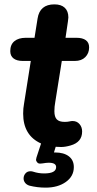

<svg xmlns="http://www.w3.org/2000/svg" viewBox="-20 -663 443 879"><path d="M235 9 227 35H232Q272 35 295 52.5Q318 70 318 102Q318 144 281.5 170Q245 196 189 196Q151 196 115 187Q102 183 95 174Q88 165 88 154Q88 141 96.5 131Q105 121 119 121Q127 121 132 123Q156 131 182 131Q237 131 237 102Q237 82 203 82Q192 82 175 85Q171 86 164 86Q155 86 151 81Q145 75 145 68Q146 63 147 58L168 -6Q86 -43 86 -143Q86 -167 90 -188L121 -384H84Q57 -384 42 -395.5Q27 -407 27 -429Q27 -459 46 -474.5Q65 -490 98 -490H138L152 -578Q162 -643 229 -643Q260 -643 276.5 -627.5Q293 -612 293 -583Q292 -574 291 -565L280 -490H330Q358 -490 373 -479Q388 -468 388 -446Q388 -419 370.5 -401.5Q353 -384 323 -384H263L233 -196Q229 -175 229 -154Q229 -128 240 -116.5Q251 -105 276 -105Q289 -105 297.5 -107Q306 -109 312 -109Q332 -109 344 -95Q356 -81 356 -61Q356 -12 303 3Q279 10 260 10Z"/></svg>

Font: SN Pro Bold
Style: Bold Italic
Weight: 700
Italic angle: -9°
Designer: Tobias Whetton
Foundry: Supernotes
Version: Version 1.003